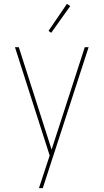

<svg xmlns="http://www.w3.org/2000/svg" viewBox="-20 -766 540 1001"><path d="M183 215Q189 198 194.5 180.5Q200 163 206 145L239 45L58 -520H78L249 14L422 -520H442L203 215ZM247 -595 233 -605 329 -746 346 -734Z"/></svg>

Font: Iosevka Thin
Style: Regular
Weight: 100
Monospace: yes
Designer: Belleve Invis
Foundry: Belleve Invis
Version: Version 32.5.0; ttfautohint (v1.8.4)